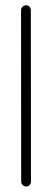

<svg xmlns="http://www.w3.org/2000/svg" viewBox="-20 -690 194 717"><path d="M77.1 -670.4Q85 -670.4 90.1 -665Q95.2 -659.7 95.2 -651.9L95.7 -12.7V-12.2Q95.7 -4.4 90.6 1Q85.4 6.3 77.6 6.3Q69.8 6.3 64.5 1Q59.1 -4.4 59.1 -12.2L58.6 -651.9Q58.6 -659.2 64 -664.8Q69.3 -670.4 77.1 -670.4Z"/></svg>

Font: Manjari Thin
Style: Regular
Weight: 100
Designer: Santhosh Thottingal <santhosh.thottingal@gmail.com>
Version: Version 2.000